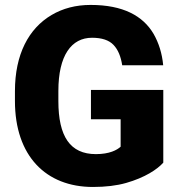

<svg xmlns="http://www.w3.org/2000/svg" viewBox="-20 -741 722 771"><path d="M345.2 -379.9V-262.2H464.4V-151.9C450.2 -138.7 419.9 -122.1 365.2 -122.1C261.2 -122.1 214.4 -193.4 214.4 -335.4V-376C214.4 -519 267.1 -589.4 349.6 -589.4C389.2 -589.4 418 -579.6 436 -560.5C454.1 -541.5 465.3 -514.2 470.7 -479H635.3C630.9 -526.4 617.7 -568.4 596.7 -605C554.2 -677.2 474.6 -721.2 343.8 -721.2C284.7 -721.2 232.4 -707.5 187 -680.7C95.2 -626.5 40 -522.9 40 -375V-335.4C40 -114.7 164.6 9.8 353 9.8C404.3 9.8 448.7 4.4 486.3 -6.3C562 -27.8 611.8 -61 635.7 -87.9V-379.9Z"/></svg>

Font: Vazirmatn Black
Style: Regular
Weight: 900
Designer: Saber Rastikerdar
Foundry: Saber Rastikerdar
Version: Version 33.003